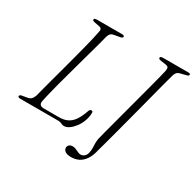

<svg xmlns="http://www.w3.org/2000/svg" viewBox="-183 -897 1274 1258"><g transform="rotate(30 454.5 -267.5)"><path d="M312.5 0H26.5Q16.5 0 11.8 -3Q7 -6 8.5 -11Q9 -17 15 -20Q21 -23 30.5 -24L62.5 -29.5Q80.5 -32 91 -42.5Q101.5 -53 108 -72.5Q115 -99.5 125 -137.8Q135 -176 147.2 -220.8Q159.5 -265.5 172.5 -314Q185.5 -362.5 198.2 -410.5Q211 -458.5 222.2 -502.5Q233.5 -546.5 241.8 -582.5Q250 -618.5 254.5 -643Q257 -653.5 252.8 -660.2Q248.5 -667 239.5 -669L200 -677Q191 -678.5 186.2 -681.2Q181.5 -684 181.5 -690Q181.5 -695 187.2 -697.5Q193 -700 202 -700H393Q401 -700 405.5 -697.2Q410 -694.5 410 -690Q410 -684.5 404 -681Q398 -677.5 389.5 -676.5L347.5 -669Q333 -667 324.5 -658.5Q316 -650 311 -634Q305 -609.5 295 -572.2Q285 -535 272.2 -489.8Q259.5 -444.5 246 -395Q232.5 -345.5 218.8 -296Q205 -246.5 193.2 -201.5Q181.5 -156.5 172.5 -120.2Q163.5 -84 159 -60.5Q155 -40 163.8 -31Q172.5 -22 192.5 -22H307.5Q344 -22 370.5 -35.2Q397 -48.5 416.2 -76.8Q435.5 -105 451.5 -151.5Q454 -159 458 -163.2Q462 -167.5 468.5 -167.5Q474.5 -167.5 477.2 -164.2Q480 -161 479.5 -155Q479.5 -124 468.5 -93.8Q457.5 -63.5 439.8 -40Q422 -16.5 402 -2.2Q382 12 363 12Q354.5 12 347.5 8.8Q340.5 5.5 332.2 2.8Q324 0 312.5 0ZM814.5 -632Q812 -623.5 802.5 -588.2Q793 -553 779 -499.8Q765 -446.5 748.8 -383.2Q732.5 -320 715.2 -255Q698 -190 682.5 -131.5Q667 -73 655 -29Q643 15 637 36Q627 81.5 608 110Q589 138.5 563 151.8Q537 165 504 165Q474 165 459.5 154.2Q445 143.5 445 128Q445.5 115 454.5 106.5Q463.5 98 480.5 98Q490.5 98 499.8 101.2Q509 104.5 517.5 108.8Q526 113 534.5 116.2Q543 119.5 551 119.5Q570 119.5 584.2 102.8Q598.5 86 598.5 40.5Q598.5 33 598 25.5Q597.5 18 597.5 9.5Q597.5 1 598 -8.2Q598.5 -17.5 600.2 -27.8Q602 -38 606 -49.5Q607 -54.5 615.2 -86Q623.5 -117.5 636.8 -166.8Q650 -216 665.5 -274.5Q681 -333 696.8 -392.2Q712.5 -451.5 726.2 -503Q740 -554.5 748.8 -589.8Q757.5 -625 759.5 -635Q763 -653 758.5 -660.8Q754 -668.5 736.5 -671L699 -676.5Q690 -678 685.8 -680.8Q681.5 -683.5 681.5 -689Q681.5 -694.5 687.2 -697.2Q693 -700 705.5 -700H892.5Q902 -700 905.5 -698Q909 -696 909 -691Q909 -685.5 904.2 -682.5Q899.5 -679.5 891 -677.5L857 -669Q845 -666.5 837.2 -662.8Q829.5 -659 824.2 -652Q819 -645 814.5 -632Z"/></g></svg>

Font: Fraunces ExtraLight
Style: Italic
Weight: 250
Italic angle: -16°
Version: Version 1.000;[b76b70a41]